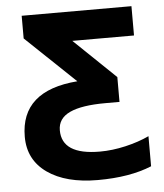

<svg xmlns="http://www.w3.org/2000/svg" viewBox="-52 -760 695 816"><g transform="rotate(-5 295.5 -352.0)"><path d="M189.9 -214.8Q189.9 -109.9 352.1 -109.9Q404.8 -109.9 461.7 -123Q518.6 -136.2 563 -157.2V-28.8Q469.2 9.8 333.3 9.8Q197.3 9.8 118.2 -45.9Q39.1 -101.6 39.1 -200.2Q39.1 -397 282.2 -416L70.8 -617.2V-713.9H539.1V-588.9H275.9L453.1 -418.9V-313H393.1Q291.5 -313 240.7 -289.3Q189.9 -265.6 189.9 -214.8Z"/></g></svg>

Font: NotoSans-Bold
Style: Bold
Weight: 700
Designer: Monotype Design team
Foundry: Monotype Imaging Inc.
Version: Version 1.04